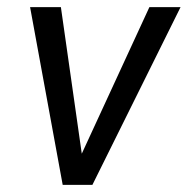

<svg xmlns="http://www.w3.org/2000/svg" viewBox="-20 -516 524 536"><path d="M155 0 64 -496H150L209 -82H206L397 -496H484L238 0Z"/></svg>

Font: Nunito Sans 7pt Condensed
Style: Italic
Weight: 400
Width: 3
Italic angle: -9°
Designer: Vernon Adams
Foundry: Vernon Adams
Version: Version 3.101;gftools[0.9.27]